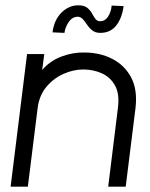

<svg xmlns="http://www.w3.org/2000/svg" viewBox="-20 -704 566 724"><path d="M454 0H388L425 -300Q431 -351 413.5 -382Q396 -413 364 -427.5Q332 -442 294 -442Q256 -442 218.5 -425Q181 -408 154.5 -376Q128 -344 122 -297L85 0H20L82 -500H147L139 -440Q168 -474 211 -490.5Q254 -507 298 -506Q356 -506 402.5 -482.5Q449 -459 474 -413Q499 -367 491 -297ZM358 -580Q340 -580 328.5 -589Q317 -598 309 -610Q301 -622 293 -631Q285 -640 274 -641Q253 -641 239.5 -621.5Q226 -602 223 -580L178 -582Q184 -629 212 -656.5Q240 -684 275 -684Q297 -684 308.5 -675Q320 -666 326.5 -654Q333 -642 339.5 -633Q346 -624 358 -624Q376 -624 387.5 -641.5Q399 -659 401 -683L446 -681Q440 -635 418 -607.5Q396 -580 358 -580Z"/></svg>

Font: Kulim Park Light
Style: Italic
Weight: 300
Italic angle: -8°
Designer: Noponies / Dale Sattler
Foundry: Noponies
Version: Version 1.000; ttfautohint (v1.8.3)